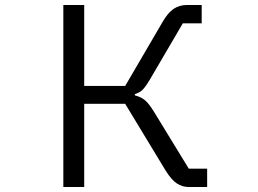

<svg xmlns="http://www.w3.org/2000/svg" viewBox="-20 -753 1040 773"><path d="M235 0V-733H319V-407H484L633 -662Q655 -701 678.5 -717Q702 -733 734 -733H792V-659H716L583 -432Q565 -402 553.5 -391Q542 -380 523 -374V-369Q547 -363 563 -350Q579 -337 600 -303L740 -74H814V0H740Q714 0 692 -14.5Q670 -29 647 -66L484 -335H319V0Z"/></svg>

Font: IBM Plex Sans JP
Style: Regular
Weight: 400
Designer: Mike Abbink; Paul van der Laan; Pieter van Rosmalen; Wujin Sim; Yejin Wi; Jinhee Kim; Boomi Park; Yona Kim; Kichan Ma
Foundry: Sandoll Inc.
Version: Version 1.001